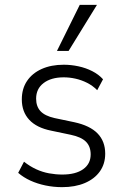

<svg xmlns="http://www.w3.org/2000/svg" viewBox="-20 -764 508 792"><path d="M236 8Q201 8 167.5 1Q134 -6 105.5 -19Q77 -32 55 -51L79 -97Q103 -78 129 -66Q155 -54 182.5 -49Q210 -44 237 -44Q292 -44 323 -66Q354 -88 354 -127Q354 -160 334.5 -179.5Q315 -199 272 -208L191 -225Q131 -237 100.5 -270Q70 -303 70 -354Q70 -398 91.5 -430Q113 -462 152 -479.5Q191 -497 243 -497Q273 -497 303.5 -490.5Q334 -484 360.5 -470.5Q387 -457 405 -437L381 -392Q362 -411 339 -422.5Q316 -434 291.5 -439.5Q267 -445 243 -445Q191 -445 160 -421.5Q129 -398 129 -357Q129 -325 147 -305.5Q165 -286 205 -277L286 -260Q351 -246 382.5 -213.5Q414 -181 414 -130Q414 -88 392 -57Q370 -26 330 -9Q290 8 236 8ZM215 -554 309 -744H380L263 -554Z"/></svg>

Font: Nunito Sans 10pt SemiCondensed Light
Style: Regular
Weight: 300
Width: 4
Designer: Vernon Adams
Foundry: Vernon Adams
Version: Version 3.101;gftools[0.9.27]